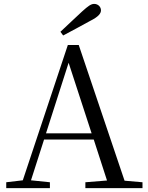

<svg xmlns="http://www.w3.org/2000/svg" viewBox="-20 -965 758 985"><path d="M290 -802 304 -783C351 -808 398 -833 443 -858C485 -879 498 -896 498 -912C498 -930 483 -945 463 -945C447 -945 432 -934 401 -906C366 -874 329 -838 290 -802ZM332 -643 450 -281H216ZM418 0H711V-30L619 -38L384 -734H328L97 -40L12 -30V0H236V-30L139 -40L206 -249H461L529 -39L418 -30Z"/></svg>

Font: Source Han Serif CN
Style: Regular
Weight: 400
Designer: Ryoko NISHIZUKA 西塚涼子 (kana & ideographs); Frank Grießhammer (Latin, Greek & Cyrillic); Wenlong ZHANG 张文龙 (bopomofo); San
Foundry: Adobe
Version: Version 2.003;hotconv 1.1.1;makeotfexe 2.6.0